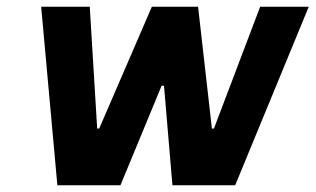

<svg xmlns="http://www.w3.org/2000/svg" viewBox="-20 -549 935 569"><path d="M102 -529H246L268 -168H274L430 -529H567L608 -168H614L751 -529H895L677 0H491L466 -295H459L337 0H150Z"/></svg>

Font: Be Vietnam ExtraBold
Style: Italic
Weight: 800
Italic angle: -9.778°
Designer: Gabriel Lam
Foundry: TypeRant
Version: Version 3.000